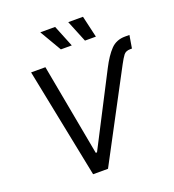

<svg xmlns="http://www.w3.org/2000/svg" viewBox="-164 -1068 1083 1195"><g transform="rotate(-20 377.5 -471.0)"><path d="M558.6 -590.3Q594.7 -660.6 631.6 -699Q668.5 -737.3 726.1 -737.3H755.4L741.2 -652.3H730Q700.2 -652.3 686 -633.8Q671.9 -615.2 652.8 -579.1L345.2 0H246.6L100.6 -727.5H195.3L307.6 -119.6H315.9ZM483.4 -798.8 424.8 -942.4H522.5L555.7 -798.8ZM323.7 -798.8 239.7 -942.4H337.9L396 -798.8Z"/></g></svg>

Font: Inter Variable
Style: Italic
Weight: 400
Italic angle: -9.39999°
Designer: Rasmus Andersson
Foundry: rsms
Version: Version 4.001;git-9221beed3